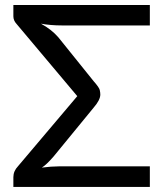

<svg xmlns="http://www.w3.org/2000/svg" viewBox="-20 -737 649 757"><path d="M211.4 -81.1H570.8V0H32.7V-38.6Q32.7 -62.5 51.3 -82L284.7 -357.9L44.9 -643.1Q32.7 -656.2 32.7 -672.9V-717.3H570.8V-636.7H223.6Q179.7 -636.7 141.6 -643.6Q183.6 -620.6 210.4 -589.4L349.1 -417Q371.1 -392.1 373.3 -382.1Q375.5 -372.1 375.5 -364.3Q375.5 -342.8 349.1 -312.5L191.4 -120.1Q163.1 -87.4 145 -76.2Q183.1 -81.1 211.4 -81.1Z"/></svg>

Font: Lato-Medium
Style: Regular
Weight: 500
Designer: Lukasz Dziedzic
Foundry: tyPoland Lukasz Dziedzic
Version: Version 2.006; 2014-01-15